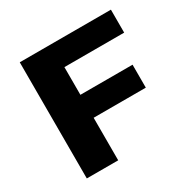

<svg xmlns="http://www.w3.org/2000/svg" viewBox="-154 -837 979 985"><g transform="rotate(-30 335.0 -344.0)"><path d="M86 0V-688H626V-552H272V-388H581V-252H272V0Z"/></g></svg>

Font: Saira Expanded
Style: Bold
Weight: 700
Width: 7
Designer: Hector Gatti with collaboration of the Omnibus-Type team
Foundry: Omnibus-Type
Version: Version 1.100; ttfautohint (v1.8.3)